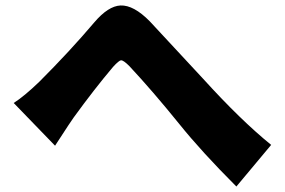

<svg xmlns="http://www.w3.org/2000/svg" viewBox="-20 -687 1040 701"><path d="M30 -311Q68 -335 124 -389Q235 -500 324 -605Q375 -665 420 -667Q468 -669 527 -609Q548 -587 722 -399Q859 -248 970 -158L843 -6Q715 -134 634 -235Q537 -355 452 -446Q431 -467 422 -467Q414 -466 393 -443Q326 -364 249 -258Q244 -252 181 -155Z"/></svg>

Font: Source Han Sans CN Heavy
Style: Bold
Weight: 900
Designer: Ryoko NISHIZUKA (kana & ideographs); Paul D. Hunt (Latin, Greek & Cyrillic); Wenlong ZHANG (bopomofo); Sandoll Communica
Foundry: Adobe Systems Incorporated
Version: Version 1.000;PS 1;hotconv 1.0.78;makeotf.lib2.5.61930